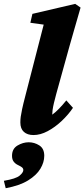

<svg xmlns="http://www.w3.org/2000/svg" viewBox="-78 -704 444 1012"><path d="M98.6 7.8Q66.4 7.8 47.9 -8.8Q29.3 -25.4 29.3 -58.6Q29.3 -73.2 31.2 -88.4Q33.2 -103.5 38.6 -128.9Q43.9 -154.3 55.7 -199.2L152.3 -574.2L82 -584L92.8 -630.9L318.4 -683.6L346.7 -664.1Q326.2 -593.8 311.5 -542Q296.9 -490.2 288.1 -460L218.8 -210Q210.9 -181.6 206.1 -160.6Q201.2 -139.6 199.2 -124.5Q197.3 -109.4 197.3 -99.6Q213.9 -111.3 232.9 -130.9Q252 -150.4 271.5 -174.8L306.6 -135.7Q282.2 -99.6 247.1 -66.4Q211.9 -33.2 173.3 -12.7Q134.8 7.8 98.6 7.8ZM-47.9 288.1 -57.6 249Q5.9 238.3 25.4 221.7Q44.9 205.1 44.9 192.4Q44.9 182.6 36.1 176.8Q27.3 170.9 15.1 165Q2.9 159.2 -5.9 147.9Q-14.6 136.7 -14.6 117.2Q-14.6 80.1 14.2 63Q43 45.9 73.2 45.9Q103.5 45.9 129.4 62.5Q155.3 79.1 155.3 117.2Q155.3 151.4 134.8 185.5Q114.3 219.7 69.8 247.1Q25.4 274.4 -47.9 288.1Z"/></svg>

Font: Crimson Pro Black
Style: Italic
Weight: 900
Italic angle: -12°
Designer: Jacques Le Bailly
Foundry: Baron von Fonthausen
Version: Version 1.003